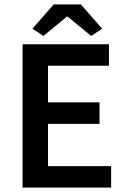

<svg xmlns="http://www.w3.org/2000/svg" viewBox="-20 -856 578 876"><path d="M83 0V-654H477V-556H199V-389H434V-291H199V-98H487V0ZM128 -725 225 -836H349L446 -725L396 -692L289 -780H285L178 -692Z"/></svg>

Font: Giro Sans Semibold
Style: Regular
Weight: 600
Designer: Paul D. Hunt
Foundry: Adobe Systems Incorporated
Version: Version 1.000;PS 1.0;hotconv 1.0.88;makeotf.lib2.5.647800